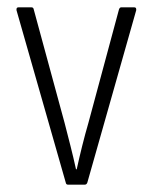

<svg xmlns="http://www.w3.org/2000/svg" viewBox="-20 -503 415 523"><path d="M165 0Q160 0 159 -6L25 -475Q24 -483 30 -483H66Q71 -483 72 -477L156 -168Q164 -137 172 -105.5Q180 -74 187 -42H189Q196 -74 204 -106Q212 -138 221 -169L304 -477Q306 -483 310 -483H346Q352 -483 351 -475L218 -6Q216 0 211 0Z"/></svg>

Font: Sofia Sans Condensed Light
Style: Regular
Weight: 300
Designer: Botio Nikoltchev, Ani Petrova
Foundry: lettersoup
Version: Version 4.101